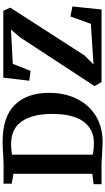

<svg xmlns="http://www.w3.org/2000/svg" viewBox="309 -1099 798 1456"><g transform="rotate(-90 708.0 -371.0)"><path d="M118 -668 43 -681V-743H189Q222 -743 278 -747Q291 -748 317.5 -749Q344 -750 365 -750Q549 -750 640.5 -658Q732 -566 732 -397Q732 -279 686.5 -187Q641 -95 557 -43.5Q473 8 361 8Q332 8 270 4Q212 0 191 0H39V-60L118 -70ZM358 -58Q458 -60 515 -138.5Q572 -217 572 -374Q572 -523 516 -604.5Q460 -686 342 -686Q317 -686 294.5 -683Q272 -680 263 -679V-67Q297 -58 358 -58ZM1212 -687 952 -673 898 -538 824 -548 847 -745H1354L1378 -692L1016 -130L947 -61L1255 -81L1311 -236L1387 -221L1364 0H814L783 -53L1153 -618Z"/></g></svg>

Font: Koeln Type Serif
Style: Bold
Weight: 700
Designer: Eben Sorkin
Foundry: Eben Sorkin
Version: Version 2.002